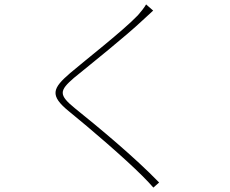

<svg xmlns="http://www.w3.org/2000/svg" viewBox="-20 -803 1040 870"><path d="M674 -755 642 -783C635 -770 616 -746 605 -734C537 -663 371 -534 298 -472C218 -403 203 -371 293 -298C388 -221 544 -87 625 -6C644 13 661 31 675 47L701 24C591 -90 427 -226 320 -312C245 -373 248 -392 315 -450C396 -516 552 -641 624 -709C634 -718 663 -745 674 -755Z"/></svg>

Font: Harano Aji Gothic K1 ExtraLight
Style: Regular
Weight: 250
Foundry: Masamichi Hosoda
Version: HaranoAjiGothicK1-ExtraLight version 20230610;ttx 4.39.4